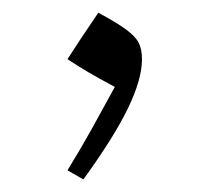

<svg xmlns="http://www.w3.org/2000/svg" viewBox="-20 -180 335 307"><path d="M137.2 -159.7Q167 -143.6 181.9 -132.6Q196.8 -121.6 201.9 -111.3Q207 -101.1 207 -85.4Q207 -53.2 184.6 -6.8Q162.1 39.6 113.3 106.9L87.9 92.3Q108.4 59.1 127 25.6Q145.5 -7.8 163.6 -41Q137.2 -55.2 121.8 -64.2Q106.4 -73.2 87.9 -85.4Q97.7 -100.6 108.6 -117.2Q119.6 -133.8 137.2 -159.7Z"/></svg>

Font: Pinar DS1 Light
Style: Regular
Weight: 300
Designer: Amin Abedi
Version: Version 3.000